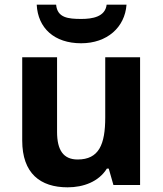

<svg xmlns="http://www.w3.org/2000/svg" viewBox="-20 -884 697 821"><path d="M521 -864H436C430 -812 375 -803 328 -803C271 -803 225 -808 220 -864H137C142 -764 212 -699 327 -699C438 -699 514 -767 521 -864ZM579 -639H430V-382C430 -266 403 -202 312 -202C251 -202 224 -242 224 -320V-639H75V-283C75 -143 152 -83 269 -83C337 -83 402 -107 437 -163H445L465 -93H579Z"/></svg>

Font: Noto Sans Telugu UI
Style: Bold
Weight: 700
Designer: Jelle Bosma - Monotype Design Team
Foundry: Monotype Imaging Inc.
Version: Version 2.005